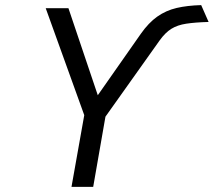

<svg xmlns="http://www.w3.org/2000/svg" viewBox="-20 -732 837 752"><path d="M260 0 310 -281 159 -700H248L363 -359L531.5 -599.5Q562 -643 596 -667Q630 -691 671.8 -700.8Q713.5 -710.5 768 -712L797 -646Q744 -644.5 709.5 -639.2Q675 -634 651.2 -619.2Q627.5 -604.5 605.5 -574L393 -275L345 0Z"/></svg>

Font: Overpass
Style: Italic
Weight: 400
Italic angle: -10°
Designer: Delve Withrington, Dave Bailey, Thomas Jockin
Foundry: Delve Fonts LLC
Version: Version 4.000